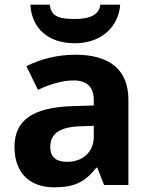

<svg xmlns="http://www.w3.org/2000/svg" viewBox="-20 -791 644 821"><path d="M494 -771H409C403 -719 348 -710 301 -710C244 -710 198 -715 193 -771H110C115 -671 185 -606 300 -606C411 -606 487 -674 494 -771ZM302 -557C225 -557 151 -538 93 -508L142 -407C193 -430 243 -447 296 -447C349 -447 381 -421 381 -364V-340L286 -337C123 -331 42 -279 42 -163C42 -45 114 10 211 10C302 10 345 -15 392 -74H396L425 0H529V-364C529 -494 448 -557 302 -557ZM323 -251 381 -253V-208C381 -138 331 -99 267 -99C224 -99 195 -116 195 -162C195 -214 227 -248 323 -251Z"/></svg>

Font: Noto Sans Bassa Vah
Style: Bold
Weight: 700
Designer: Monotype Design Team
Foundry: Monotype Imaging Inc.
Version: Version 2.002